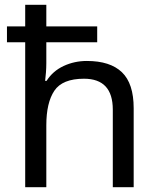

<svg xmlns="http://www.w3.org/2000/svg" viewBox="-20 -780 658 800"><path d="M173 -760V-670H385V-604H173V-517Q173 -498 171.5 -478.5Q170 -459 168 -443H174Q200 -484 245 -505Q290 -526 342 -526Q439 -526 488 -479Q537 -432 537 -329V0H450V-323Q450 -452 330 -452Q240 -452 206.5 -402Q173 -352 173 -258V0H85V-604H9V-670H85V-760Z"/></svg>

Font: Noto Sans Palmyrene
Style: Regular
Weight: 400
Designer: Monotype Design Team
Foundry: Monotype Imaging Inc.
Version: Version 2.001; ttfautohint (v1.8.4.7-5d5b)